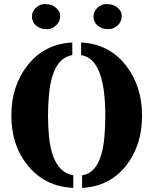

<svg xmlns="http://www.w3.org/2000/svg" viewBox="-20 -919 759 949"><path d="M342.3 9.8Q201.2 3.4 116.2 -102.5Q36.1 -201.2 36.1 -347.2Q36.1 -493.2 114.7 -594.2Q198.7 -702.1 337.4 -709V-646.5Q239.3 -630.9 222.2 -452.1Q217.3 -400.9 217.3 -346.9Q217.3 -293 222.4 -242.4Q227.5 -191.9 241.2 -151.4Q272 -63.5 342.3 -52.7ZM500.5 -347.2Q500.5 -629.4 380.9 -646.5V-709Q520.5 -701.7 603.5 -594.2Q682.1 -492.7 682.1 -347.2Q682.1 -202.1 605 -102.5Q523.4 2.4 385.7 9.8V-52.7Q480 -65.4 496.1 -242.2Q500.5 -293 500.5 -347.2ZM157.7 -880.9Q177.7 -898.9 199.7 -898.9Q221.7 -898.9 234.4 -894Q247.1 -889.2 256.3 -880.9Q277.3 -862.8 277.3 -843.5Q277.3 -824.2 271.7 -812.7Q266.1 -801.3 256.3 -793Q235.8 -774.9 214.4 -774.9Q192.9 -774.9 179.9 -779.8Q167 -784.7 157.7 -793Q148.4 -801.3 143.1 -812.7Q137.7 -824.2 137.7 -837.2Q137.7 -850.1 143.1 -861.3Q148.4 -872.6 157.7 -880.9ZM461.9 -880.9Q481.9 -898.9 503.9 -898.9Q525.9 -898.9 538.6 -894Q551.3 -889.2 561 -880.9Q581.5 -862.8 581.5 -843.5Q581.5 -824.2 575.9 -812.7Q570.3 -801.3 561 -793Q540 -774.9 518.6 -774.9Q497.1 -774.9 484.1 -779.8Q471.2 -784.7 461.9 -793Q452.6 -801.3 447.3 -812.7Q441.9 -824.2 441.9 -837.2Q441.9 -850.1 447.3 -861.3Q452.6 -872.6 461.9 -880.9Z"/></svg>

Font: Stardos Stencil
Style: Bold
Weight: 700
Designer: vernon adams
Foundry: vernon adams
Version: Version 1.000